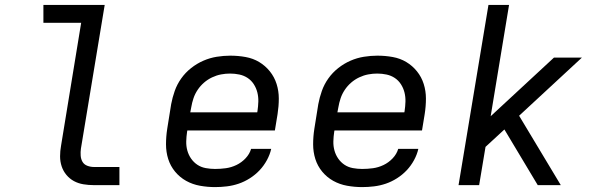

<svg xmlns="http://www.w3.org/2000/svg" viewBox="-20 -755 2440 783"><path d="M363 0Q341 0 320 -3.5Q299 -7 281.5 -16.5Q264 -26 251 -41.5Q238 -57 231.5 -76.5Q225 -96 225 -117.5Q225 -139 229 -161L311 -662H157V-735H407L310 -149Q308 -135 309 -120.5Q310 -106 316.5 -95Q323 -84 336 -79Q349 -74 363 -74H467V0Z M857 8Q826 8 795.5 2.5Q765 -3 739 -17.5Q713 -32 694 -55Q675 -78 666 -106.5Q657 -135 657 -166.5Q657 -198 662 -230L678 -330Q683 -357 692.5 -384Q702 -411 719 -435Q736 -459 759.5 -477.5Q783 -496 809.5 -507.5Q836 -519 864 -523.5Q892 -528 919 -528Q951 -528 981.5 -522.5Q1012 -517 1037 -502Q1062 -487 1080.5 -464Q1099 -441 1108 -412.5Q1117 -384 1117 -353Q1117 -322 1112 -290L1101 -223H744L743 -218Q740 -198 739.5 -178.5Q739 -159 744 -141Q749 -123 759.5 -108Q770 -93 785 -83Q800 -73 819 -69.5Q838 -66 857 -66Q879 -66 901 -69Q923 -72 944 -82Q965 -92 981.5 -109.5Q998 -127 1004 -148H1086Q1081 -125 1068.5 -102Q1056 -79 1038.5 -60.5Q1021 -42 999 -28Q977 -14 953.5 -6Q930 2 905.5 5Q881 8 857 8ZM756 -297H1029L1030 -302Q1033 -322 1033.5 -341Q1034 -360 1029.5 -378Q1025 -396 1015 -411.5Q1005 -427 990 -437Q975 -447 956.5 -451Q938 -455 918 -455Q900 -455 881.5 -451.5Q863 -448 845 -439.5Q827 -431 812 -418Q797 -405 786 -388.5Q775 -372 769 -354Q763 -336 760 -318Z M1457 8Q1426 8 1395.5 2.5Q1365 -3 1339 -17.5Q1313 -32 1294 -55Q1275 -78 1266 -106.5Q1257 -135 1257 -166.5Q1257 -198 1262 -230L1278 -330Q1283 -357 1292.5 -384Q1302 -411 1319 -435Q1336 -459 1359.5 -477.5Q1383 -496 1409.5 -507.5Q1436 -519 1464 -523.5Q1492 -528 1519 -528Q1551 -528 1581.5 -522.5Q1612 -517 1637 -502Q1662 -487 1680.5 -464Q1699 -441 1708 -412.5Q1717 -384 1717 -353Q1717 -322 1712 -290L1701 -223H1344L1343 -218Q1340 -198 1339.5 -178.5Q1339 -159 1344 -141Q1349 -123 1359.5 -108Q1370 -93 1385 -83Q1400 -73 1419 -69.5Q1438 -66 1457 -66Q1479 -66 1501 -69Q1523 -72 1544 -82Q1565 -92 1581.5 -109.5Q1598 -127 1604 -148H1686Q1681 -125 1668.5 -102Q1656 -79 1638.5 -60.5Q1621 -42 1599 -28Q1577 -14 1553.5 -6Q1530 2 1505.5 5Q1481 8 1457 8ZM1356 -297H1629L1630 -302Q1633 -322 1633.5 -341Q1634 -360 1629.5 -378Q1625 -396 1615 -411.5Q1605 -427 1590 -437Q1575 -447 1556.5 -451Q1538 -455 1518 -455Q1500 -455 1481.5 -451.5Q1463 -448 1445 -439.5Q1427 -431 1412 -418Q1397 -405 1386 -388.5Q1375 -372 1369 -354Q1363 -336 1360 -318Z M1850 0 1972 -735H2056L1981 -281L2239 -520H2353L2097 -283L2267 0H2173L2037 -227L1960 -156L1934 0Z"/></svg>

Font: Iosevka SS04 Extended Oblique
Style: Regular
Weight: 400
Width: 7
Italic angle: -9°
Monospace: yes
Designer: Belleve Invis
Foundry: Belleve Invis
Version: Version 19.0.0; ttfautohint (v1.8.4)